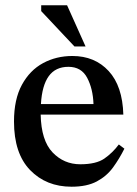

<svg xmlns="http://www.w3.org/2000/svg" viewBox="-20 -697 520 727"><path d="M251 10Q155 10 94 -53Q33 -116 33 -237Q33 -321 63 -376Q93 -431 143 -458Q193 -485 254 -485Q339 -485 391.5 -428Q444 -371 447 -263H134Q136 -165 179 -120Q222 -75 284 -75Q344 -75 375 -96.5Q406 -118 430 -150L451 -134Q432 -96 408 -63Q384 -30 346.5 -10Q309 10 251 10ZM135 -303H334Q332 -361 310 -402.5Q288 -444 239 -444Q190 -444 164.5 -408.5Q139 -373 135 -303ZM304 -521H262L136 -655V-677H234Z"/></svg>

Font: STIX Two Text Medium
Style: Regular
Weight: 500
Designer: Ross Mills, John Hudson & Paul Hanslow, Tiro Typeworks Ltd; with prior portions MicroPress Inc., and Coen Hoffman.
Foundry: Tiro Typeworks Ltd
Version: Version 2.13 b171